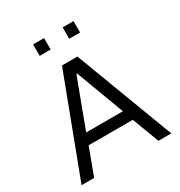

<svg xmlns="http://www.w3.org/2000/svg" viewBox="-203 -1025 1090 1164"><g transform="rotate(-30 342.0 -443.0)"><path d="M28 0 288 -688H396L656 0H566L495 -188H186L116 0ZM212 -263H469L343 -600H338ZM200 -806V-886H277V-806ZM407 -806V-886H483V-806Z"/></g></svg>

Font: Saira
Style: Regular
Weight: 400
Designer: Hector Gatti with collaboration of the Omnibus-Type team
Foundry: Omnibus-Type
Version: Version 1.100; ttfautohint (v1.8.3)